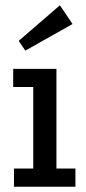

<svg xmlns="http://www.w3.org/2000/svg" viewBox="-20 -708 326 728"><path d="M33 -69H106V-378H30V-447H194V-69H266V0H33ZM76 -516 51 -553 207 -688 255 -617Z"/></svg>

Font: Zilla Slab Medium
Style: Regular
Weight: 500
Designer: Typotheque.com
Foundry: Typotheque type foundry
Version: Version 1.1; 2017